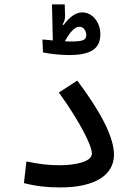

<svg xmlns="http://www.w3.org/2000/svg" viewBox="-20 -843 626 866"><path d="M252.4 2.4C406.7 2.4 494.1 -52.2 494.1 -145.5C494.1 -227.1 429.7 -344.7 328.6 -479.5L245.6 -425.8C341.8 -291.5 394.5 -186 394.5 -150.4C394.5 -111.8 314.5 -97.7 250 -97.7C196.3 -97.7 157.7 -103 99.1 -114.7L87.9 -17.1C143.6 -2.9 192.4 2.4 252.4 2.4ZM292.5 -594.7C389.2 -594.7 432.6 -623.5 432.6 -688C432.6 -744.6 395.5 -787.1 351.1 -787.1C320.8 -787.1 293 -765.6 266.6 -730L262.2 -732.9C270.5 -745.6 273.9 -757.8 273.4 -772.5L272 -823.2H214.4L218.3 -660.6C199.2 -662.6 182.1 -664.1 171.4 -665L173.8 -606.4C204.1 -600.6 247.6 -594.7 292.5 -594.7ZM272.5 -656.7C298.3 -702.6 317.9 -722.2 338.4 -722.2C357.9 -722.2 369.1 -703.6 369.1 -683.6C369.1 -661.6 351.6 -655.8 296.9 -655.8C290.5 -655.8 281.7 -656.2 272.5 -656.7Z"/></svg>

Font: Cascadia Mono NF
Style: Regular
Weight: 400
Monospace: yes
Designer: Aaron Bell
Foundry: Saja Typeworks
Version: Version 2404.023